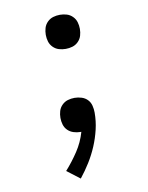

<svg xmlns="http://www.w3.org/2000/svg" viewBox="-84 -589 668 865"><g transform="rotate(-10 250.0 -156.5)"><path d="M215 215 156 170Q188 134 214.5 94Q241 54 254 8H249Q234 8 218.5 3Q203 -2 192 -13Q181 -24 176.5 -39Q172 -54 172 -70Q172 -86 176.5 -101Q181 -116 192.5 -127.5Q204 -139 219 -143.5Q234 -148 250 -148Q266 -148 282 -143Q298 -138 309 -126.5Q320 -115 324 -99Q328 -83 328 -67Q328 -28 319 10Q310 48 295 83.5Q280 119 259.5 152Q239 185 215 215ZM250 -372Q234 -372 219 -376.5Q204 -381 192.5 -392.5Q181 -404 176.5 -419Q172 -434 172 -450Q172 -466 176.5 -481Q181 -496 192.5 -507.5Q204 -519 219 -523.5Q234 -528 250 -528Q266 -528 281 -523.5Q296 -519 307.5 -507.5Q319 -496 323.5 -481Q328 -466 328 -450Q328 -434 323.5 -419Q319 -404 307.5 -392.5Q296 -381 281 -376.5Q266 -372 250 -372Z"/></g></svg>

Font: Iosevka Custom
Style: Regular
Weight: 400
Monospace: yes
Designer: Belleve Invis
Foundry: Belleve Invis
Version: Version 32.5.0; ttfautohint (v1.8.4)